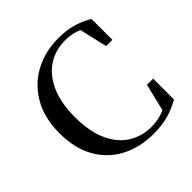

<svg xmlns="http://www.w3.org/2000/svg" viewBox="-199 -915 1095 1095"><g transform="rotate(-45 348.5 -367.5)"><path d="M429.2 18.1Q319.8 18.1 234.4 -26.1Q148.9 -70.3 99.9 -155.8Q50.8 -241.2 50.8 -363.8Q50.8 -487.8 101.3 -574.7Q151.9 -661.6 237.8 -707.3Q323.7 -752.9 430.2 -752.9Q494.6 -752.9 543.7 -738.8Q592.8 -724.6 641.1 -696.8V-527.8H590.8L551.8 -695.8Q527.8 -707 502.4 -711.9Q477.1 -716.8 448.2 -716.8Q370.6 -716.8 309.6 -677.5Q248.5 -638.2 213.4 -560.3Q178.2 -482.4 178.2 -367.2Q178.2 -251 213.4 -173.6Q248.5 -96.2 309.6 -57.6Q370.6 -19 448.2 -19Q507.3 -19 559.1 -42L599.1 -207H648.9V-39.1Q600.1 -10.7 546.9 3.7Q493.7 18.1 429.2 18.1Z"/></g></svg>

Font: Source Han Serif TW SemiBold
Style: Regular
Weight: 600
Designer: Ryoko NISHIZUKA Ë•øÂ°öÊ∂ºÂ≠ê (kana & ideographs); Frank Grie√ühammer (Latin, Greek & Cyrillic); Wenlong ZHANG Âº†ÊñáÈæô 
Foundry: Adobe
Version: Version 2.003;hotconv 1.1.1;makeotfexe 2.6.0